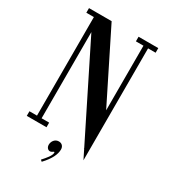

<svg xmlns="http://www.w3.org/2000/svg" viewBox="-213 -799 949 1080"><g transform="rotate(30 262.0 -259.0)"><path d="M487 -700H359V-670H408V-250.2L184 -700H37V-670H86V-30H37V0H165V-30H116V-589.8L408 -3.3V0H409.6L438 57V-670H487ZM265.7 34C239.3 34 225 58 225 78.3C225 95.7 236 107.7 249 107.7C253.3 107.7 258 106.3 262.3 103.3C266 101 268.7 98 271.7 98C273.3 98 274.7 99.7 274.7 102.3C274.7 121.7 252 147.7 229 173.3L238.7 181.7C282.3 135.3 298.3 98 298.3 67.7C298.3 47.3 285.3 34 265.7 34Z"/></g></svg>

Font: Picaflor 12 pt
Style: Regular
Weight: 400
Designer: Ariel Martín Pérez
Foundry: Tunera Type Foundry
Version: Version 1.000;hotconv 1.0.109;makeotfexe 2.5.65596